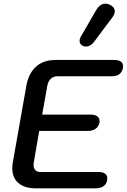

<svg xmlns="http://www.w3.org/2000/svg" viewBox="-20 -1027 692 1047"><path d="M47 -110Q47 -126 50 -142L124 -561Q137 -629 177.5 -664.5Q218 -700 284 -700H603Q651 -700 651 -665Q651 -658 650 -655Q641 -611 588 -611H293Q271 -611 256.5 -597Q242 -583 238 -559L210 -402H475Q498 -402 510.5 -392.5Q523 -383 523 -366Q523 -360 522 -357Q517 -336 501 -324.5Q485 -313 459 -313H194L164 -141Q163 -136 163 -127Q163 -109 173 -99Q183 -89 201 -89H518Q541 -89 553 -80Q565 -71 565 -55Q565 -29 548 -14.5Q531 0 502 0H175Q114 0 80.5 -29Q47 -58 47 -110ZM414 -805Q414 -816 420 -826L504 -971Q525 -1007 555 -1007Q568 -1007 581 -1000Q606 -987 606 -965Q606 -951 594 -934L490 -795Q482 -785 470.5 -779Q459 -773 448 -773Q439 -773 429 -778Q414 -787 414 -805Z"/></svg>

Font: Kodchasan SemiBold
Style: Italic
Weight: 600
Italic angle: -10°
Version: Version 1.000; ttfautohint (v1.6)